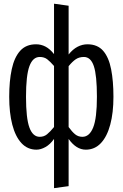

<svg xmlns="http://www.w3.org/2000/svg" viewBox="-20 -788 655 1026"><path d="M268.7 -768.2 346.7 -757.4V-496.9Q369.2 -525.1 394.6 -538.2Q420 -551.3 447.2 -551.3Q501 -551.3 531.3 -516.4Q561.5 -481.5 573.8 -418.2Q586.2 -354.9 586.2 -270.8Q586.2 -185.6 569.2 -122.1Q552.3 -58.5 519.2 -23.3Q486.2 11.8 438.5 11.8Q387.2 11.8 346.7 -45.6V206.7L268.7 217.4V-45.6Q248.2 -16.4 223.1 -2.3Q197.9 11.8 174.9 11.8Q127.2 11.8 94.6 -23.3Q62.1 -58.5 45.6 -122.1Q29.2 -185.6 29.2 -270.8Q29.2 -354.9 42.8 -418.2Q56.4 -481.5 87.7 -516.4Q119 -551.3 172.8 -551.3Q199.5 -551.3 223.1 -539Q246.7 -526.7 268.7 -499ZM192.3 -483.6Q155.4 -483.6 137.2 -434.4Q119 -385.1 119 -270.8Q119 -155.9 137.2 -106.4Q155.4 -56.9 192.3 -56.9Q214.9 -56.9 231.3 -70.3Q247.7 -83.6 268.7 -109.2V-435.4Q248.2 -459 232.3 -471.3Q216.4 -483.6 192.3 -483.6ZM428.2 -483.6Q403.1 -483.6 384.9 -471.3Q366.7 -459 346.7 -434.4V-109.2Q365.1 -83.6 381.5 -70.3Q397.9 -56.9 420.5 -56.9Q457.9 -56.9 477.9 -106.7Q497.9 -156.4 497.9 -270.8Q497.9 -385.1 481.5 -434.4Q465.1 -483.6 428.2 -483.6Z"/></svg>

Font: FiraCode Nerd Font Mono
Style: Regular
Weight: 400
Monospace: yes
Designer: Carrois Corporate, Edenspiekermann AG, Nikita Prokopov
Foundry: Carrois Corporate, Edenspiekermann AG, Nikita Prokopov
Version: Version 6.002;Nerd Fonts 3.4.0